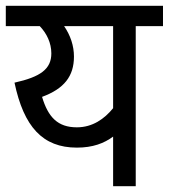

<svg xmlns="http://www.w3.org/2000/svg" viewBox="-20 -642 582 662"><path d="M542 -622H0V-552H117C141 -527 157 -494 157 -458C157 -404 120 -377 30 -357C62 -205 127 -133 245 -133C300 -133 339 -148 370 -171V0H448V-552H542ZM125 -308C201 -336 235 -379 235 -447C235 -484 223 -520 201 -552H370V-269C340 -232 299 -203 245 -203C179 -203 146 -238 125 -308Z"/></svg>

Font: Noto Sans Devanagari SemiCondensed
Style: Regular
Weight: 400
Width: 4
Designer: Jelle Bosma - Monotype Design Team
Foundry: Monotype Imaging Inc.
Version: Version 2.004